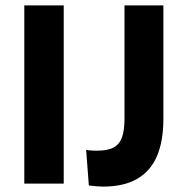

<svg xmlns="http://www.w3.org/2000/svg" viewBox="-20 -680 692 711"><path d="M70 0V-660H216V0ZM309 7 299 -125Q310 -123 321 -122.5Q332 -122 338 -122Q379 -122 401 -134Q423 -146 432 -172Q441 -198 441 -240V-660H585V-239Q585 -158 561.5 -102.5Q538 -47 488.5 -18Q439 11 361 11Q351 11 339.5 10Q328 9 309 7Z"/></svg>

Font: Bricolage Grotesque 24pt
Style: Bold
Weight: 700
Designer: Mathieu Triay
Foundry: Atelier Triay
Version: Version 1.001;gftools[0.9.33.dev8+g029e19f]